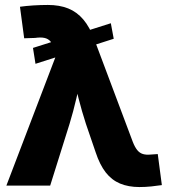

<svg xmlns="http://www.w3.org/2000/svg" viewBox="-20 -753 687 779"><path d="M124 -494.1 113.8 -558.6 429.7 -658.7 441.4 -595.7ZM5.9 0 208 -529.3 200.2 -552.7Q194.3 -573.7 185.1 -584.7Q175.8 -595.7 160.6 -599.1Q145.5 -602.5 122.1 -599.1L78.1 -597.7L61 -725.6Q85 -729 115.2 -731Q145.5 -732.9 174.3 -732.9Q221.2 -732.9 256.6 -718.8Q292 -704.6 318.1 -673.8Q344.2 -643.1 362.8 -592.8L519 -176.8Q527.3 -155.8 536.9 -144Q546.4 -132.3 559.6 -128.2Q572.8 -124 592.3 -126L620.1 -127.9L636.7 -2Q617.7 1 594 3.4Q570.3 5.9 545.9 5.9Q501 5.9 467 -8.3Q433.1 -22.5 408.9 -53.5Q384.8 -84.5 368.2 -134.8L328.6 -250.5Q312 -301.8 298.8 -353.5Q285.6 -405.3 272.5 -460.9H314.9Q301.8 -405.8 289.8 -353.8Q277.8 -301.8 262.2 -250.5L183.6 0Z"/></svg>

Font: Inter 24pt ExtraBold
Style: Regular
Weight: 800
Designer: Rasmus Andersson
Foundry: rsms
Version: Version 4.001;git-66647c0bb